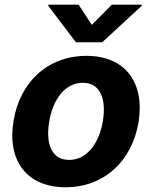

<svg xmlns="http://www.w3.org/2000/svg" viewBox="-20 -792 652 823"><path d="M316.8 -772H187.5L186.8 -767L305.4 -610.8H418L587.4 -767L588.1 -772H459.2L373.6 -685.4ZM261.4 10.7C425.8 10.7 546.2 -101.6 573.9 -268.5C601.2 -438.2 516.7 -552.6 350.5 -552.6C185.4 -552.6 65 -440.7 38 -273.1C9.9 -103.7 94.5 10.7 261.4 10.7ZM276.3 -106.5C201.7 -106.5 175.1 -175.4 190.7 -269.2C206 -365.4 258.5 -437.1 335.6 -437.1C409.8 -437.1 436.1 -367.9 421.2 -273.8C405.2 -177.6 352.6 -106.5 276.3 -106.5Z"/></svg>

Font: TID UI
Style: Bold Italic
Weight: 700
Italic angle: -9.39999°
Designer: The TID Project Authors
Foundry: Bakken & Bæck
Version: Version 1.001;hotconv 1.0.109;makeotfexe 2.5.65596